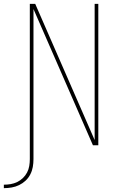

<svg xmlns="http://www.w3.org/2000/svg" viewBox="-83 -755 603 998"><path d="M-63 223V205Q-45 205 -27.5 202Q-10 199 6.5 191Q23 183 36 170.5Q49 158 57.5 142Q66 126 69 108Q72 90 72 72V-735H100L409 -27V-735H428V0H400L91 -708V72Q91 93 87.5 113Q84 133 74.5 151.5Q65 170 50 184Q35 198 16.5 207Q-2 216 -22.5 219.5Q-43 223 -63 223Z"/></svg>

Font: Iosevka Thin
Style: Regular
Weight: 100
Monospace: yes
Designer: Belleve Invis
Foundry: Belleve Invis
Version: Version 32.5.0; ttfautohint (v1.8.4)